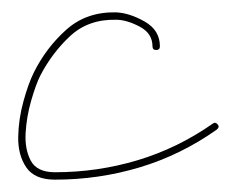

<svg xmlns="http://www.w3.org/2000/svg" viewBox="-20 -282 374 311"><path d="M233 -201Q227 -201 227 -207Q227 -228 206 -239Q185 -250 168 -250Q123 -251 93.5 -223.5Q64 -196 45 -159Q38 -145 30.5 -119Q23 -93 21.5 -66.5Q20 -40 30 -21.5Q40 -3 69 -3Q138 -3 203 -22.5Q268 -42 325 -82Q329 -85 333 -80Q336 -76 331 -72Q273 -31 206.5 -11Q140 9 69 9Q36 9 22.5 -11Q9 -31 9.5 -60Q10 -89 18 -118Q26 -147 35 -165Q55 -205 87.5 -234Q120 -263 168 -262Q190 -261 214.5 -247Q239 -233 239 -207Q239 -201 233 -201Z"/></svg>

Font: FRB American Cursive Guidelines Thin
Style: Italic
Weight: 100
Italic angle: -25°
Version: Version 2.0;Modular Font Editor K font №1